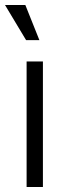

<svg xmlns="http://www.w3.org/2000/svg" viewBox="-27 -745 269 765"><path d="M79 0H144V-500H79ZM77 -585H130L74 -725H-7Z"/></svg>

Font: Uncut Sans Book
Style: Regular
Weight: 350
Designer: Kasper Nordkvist
Foundry: UNCUT.wtf
Version: Version 1.304;Glyphs 3.2 (3246)